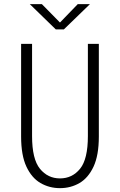

<svg xmlns="http://www.w3.org/2000/svg" viewBox="-20 -916 590 946"><path d="M275.5 11Q223 11 179.5 -14.2Q136 -39.5 110 -95.2Q84 -151 84 -243.5V-700H138V-245.5Q138 -132 176.8 -84.5Q215.5 -37 275.5 -37Q336 -37 374.5 -84.5Q413 -132 413 -245.5V-700H467V-243.5Q467 -151 441 -95.2Q415 -39.5 371.8 -14.2Q328.5 11 275.5 11ZM127 -895.5H186.5L275.5 -805L363 -895.5H423L294.5 -771H255Z"/></svg>

Font: Trispace SemiCondensed ExtraLight
Style: Regular
Weight: 200
Width: 4
Designer: Tyler Finck
Foundry: Etcetera Type Company
Version: Version 1.210; ttfautohint (v1.8.3)